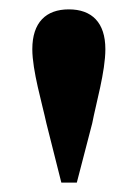

<svg xmlns="http://www.w3.org/2000/svg" viewBox="-20 -849 295 410"><path d="M127 -829C78 -829 49 -801 49 -744C49 -698 70 -628 79 -586L111 -459H144L177 -586C185 -628 205 -696 205 -744C205 -801 176 -829 127 -829Z"/></svg>

Font: Noto Serif SC Black
Style: Regular
Weight: 900
Designer: Ryoko NISHIZUKA 西塚涼子 (kana & ideographs); Frank Grießhammer (Latin, Greek & Cyrillic); Wenlong ZHANG 张文龙 (bopomofo); San
Foundry: Adobe
Version: Version 2.001;hotconv 1.1.0;makeotfexe 2.6.0